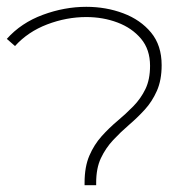

<svg xmlns="http://www.w3.org/2000/svg" viewBox="-36 -543 551 563"><path d="M212 0V-7Q212 -54 226 -86.5Q240 -119 262 -143.5Q284 -168 308.5 -188.5Q333 -209 355 -231.5Q377 -254 390.5 -282Q404 -310 404 -350Q404 -398 377.5 -429.5Q351 -461 308.5 -477Q266 -493 217 -493Q159 -493 102.5 -471.5Q46 -450 8 -408L-16 -429Q26 -476 89.5 -499.5Q153 -523 217 -523Q275 -523 325.5 -504Q376 -485 407 -447.5Q438 -410 438 -352Q438 -308 424 -276.5Q410 -245 388.5 -221.5Q367 -198 342.5 -177Q318 -156 296 -132.5Q274 -109 260 -79.5Q246 -50 246 -7V0Z"/></svg>

Font: Montserrat ExtraLight
Style: Regular
Weight: 200
Designer: Julieta Ulanovsky
Foundry: Julieta Ulanovsky
Version: Version 9.000; ttfautohint (v1.8.4.7-5d5b)